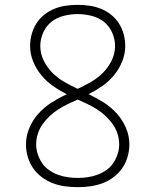

<svg xmlns="http://www.w3.org/2000/svg" viewBox="-20 -763 640 791"><path d="M300 8Q274 8 248 4.5Q222 1 198 -8Q174 -17 152.5 -33Q131 -49 116.5 -70Q102 -91 94.5 -116.5Q87 -142 87 -168Q87 -203 101 -236Q115 -269 139 -295.5Q163 -322 193 -341Q223 -360 255 -375Q225 -390 198 -409Q171 -428 150 -453.5Q129 -479 116.5 -510Q104 -541 104 -574Q104 -598 110.5 -622Q117 -646 130 -666.5Q143 -687 162.5 -702.5Q182 -718 204.5 -727Q227 -736 251.5 -739.5Q276 -743 300 -743Q324 -743 348.5 -739.5Q373 -736 395.5 -727Q418 -718 437.5 -702.5Q457 -687 470 -666.5Q483 -646 489.5 -622Q496 -598 496 -574Q496 -541 483.5 -510Q471 -479 450 -453.5Q429 -428 402 -409Q375 -390 345 -375Q377 -360 407 -341Q437 -322 461 -295.5Q485 -269 499 -236Q513 -203 513 -168Q513 -142 505.5 -116.5Q498 -91 483.5 -70Q469 -49 447.5 -33Q426 -17 402 -8Q378 1 352 4.5Q326 8 300 8ZM300 -397Q328 -410 355 -425.5Q382 -441 404 -463Q426 -485 440 -513.5Q454 -542 454 -574Q454 -602 442 -629Q430 -656 407.5 -673.5Q385 -691 356.5 -698Q328 -705 300 -705Q272 -705 243.5 -698Q215 -691 192.5 -673.5Q170 -656 158 -629Q146 -602 146 -574Q146 -542 160 -513.5Q174 -485 196 -463Q218 -441 245 -425.5Q272 -410 300 -397ZM300 -30Q321 -30 341.5 -33Q362 -36 381 -43Q400 -50 417.5 -62Q435 -74 446.5 -91Q458 -108 464.5 -128Q471 -148 471 -168Q471 -191 464 -212.5Q457 -234 444 -252Q431 -270 414.5 -285.5Q398 -301 379 -313Q360 -325 340 -334.5Q320 -344 300 -353Q280 -344 260 -334.5Q240 -325 221 -313Q202 -301 185.5 -285.5Q169 -270 156 -252Q143 -234 136 -212.5Q129 -191 129 -168Q129 -148 135.5 -128Q142 -108 153.5 -91Q165 -74 182.5 -62Q200 -50 219 -43Q238 -36 258.5 -33Q279 -30 300 -30Z"/></svg>

Font: Iosevka Extralight Extended
Style: Regular
Weight: 200
Width: 7
Monospace: yes
Designer: Belleve Invis
Foundry: Belleve Invis
Version: Version 32.5.0; ttfautohint (v1.8.4)